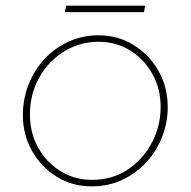

<svg xmlns="http://www.w3.org/2000/svg" viewBox="-20 -647 676 680"><path d="M305 13Q236 13 181 -21Q126 -55 93.5 -112.5Q61 -170 61 -239Q61 -297 81.5 -348.5Q102 -400 138.5 -439Q175 -478 224 -500Q273 -522 329 -522Q398 -522 453.5 -487.5Q509 -453 541.5 -395.5Q574 -338 574 -267Q574 -212 554 -161.5Q534 -111 498 -72Q462 -33 413 -10Q364 13 305 13ZM305 -10Q378 -10 432.5 -46.5Q487 -83 518 -142Q549 -201 549 -268Q549 -333 519.5 -385.5Q490 -438 440.5 -468.5Q391 -499 329 -499Q262 -499 206.5 -464.5Q151 -430 118.5 -371.5Q86 -313 86 -241Q86 -177 115 -124.5Q144 -72 194 -41Q244 -10 305 -10ZM210 -604 214 -627H494L490 -604Z"/></svg>

Font: MuseoModerno Thin
Style: Italic
Weight: 100
Italic angle: -9°
Designer: Pablo Cosgaya, Héctor Gatti, Marcela Romero, and the Authors of The MuseoModerno Project.
Foundry: Omnibus-Type Team
Version: Version 1.003